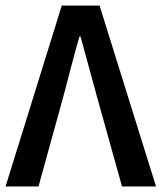

<svg xmlns="http://www.w3.org/2000/svg" viewBox="-24 -674 584 694"><path d="M-3.9 0 199.2 -653.8H335.9L540 0H417L325.2 -329.1Q315.9 -361.3 297.4 -431.2Q278.8 -501 267.1 -542H263.2Q250 -497.6 229.5 -418.9Q209 -340.3 206.1 -329.1L115.2 0Z"/></svg>

Font: Source Sans 3 Semibold
Style: Regular
Weight: 600
Designer: Paul D. Hunt
Foundry: Adobe
Version: Version 3.052;hotconv 1.1.0;makeotfexe 2.6.0